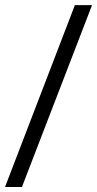

<svg xmlns="http://www.w3.org/2000/svg" viewBox="-21 -706 387 765"><path d="M66.4 39.1H-1L277.3 -685.5H345.7Z"/></svg>

Font: ImmaginiFont
Style: Regular
Weight: 400
Version: Version 1.0